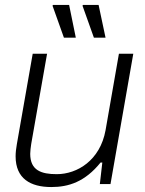

<svg xmlns="http://www.w3.org/2000/svg" viewBox="-20 -743 584 775"><path d="M359 -591H406L378 -723H315L313 -720ZM238 -591H286L259 -723H194L192 -720ZM187 12C257 12 323 -9 386 -87H393L383 0H426L518 -526H460L406 -217C384 -96 292 -40 209 -40C147 -40 102 -55 102 -122C102 -133 104 -148 106 -162L170 -526H112L48 -161C45 -144 43 -127 43 -112C43 -22 103 12 187 12Z"/></svg>

Font: Archivo ExtraLight
Style: Italic
Weight: 200
Italic angle: -10°
Designer: Hector Gatti
Foundry: Omnibus-Type
Version: Version 2.001